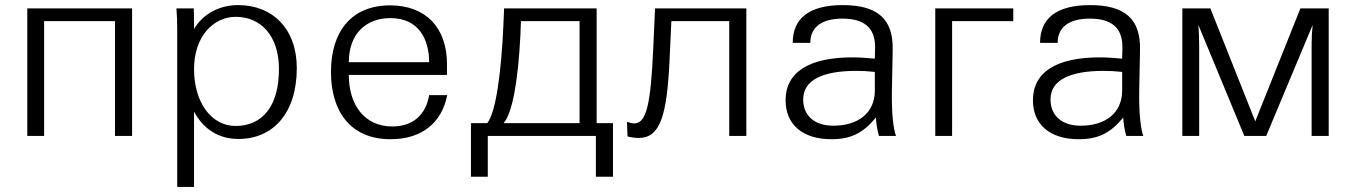

<svg xmlns="http://www.w3.org/2000/svg" viewBox="-20 -533 5317 753"><path d="M153 0V-450H431V0H498V-500H87V0Z M741 -262C741 -391 818 -467 904 -467C1002 -467 1074 -394 1074 -262C1074 -114 1007 -39 904 -39C809 -39 741 -131 741 -262ZM741 -95C779 -25 839 12 915 12C1051 12 1144 -89 1144 -266C1144 -421 1048 -513 914 -513C841 -513 776 -479 741 -419V-421C741 -437 741 -487 740 -500H672C674 -474 675 -447 675 -421V200H741Z M1278 -251C1278 -98 1353 13 1512 13C1636 13 1713 -53 1734 -160H1663C1651 -85 1601 -37 1519 -37C1409 -37 1348 -122 1348 -239H1733V-282C1733 -423 1651 -512 1510 -512C1357 -512 1278 -408 1278 -251ZM1348 -289C1348 -400 1415 -462 1511 -462C1623 -462 1663 -378 1663 -289Z M1955 -50C1989 -88 2012 -214 2021 -396L2023 -450H2253V-50ZM1827 160H1893V0H2317V160H2384V-50H2320V-500H1957L1954 -429C1946 -256 1926 -94 1891 -50H1827Z M2439 -54 2441 2C2451 5 2469 8 2485 8C2569 8 2596 -79 2606 -300L2613 -450H2840V0H2907V-500H2549L2542 -345C2532 -125 2516 -49 2467 -49C2457 -49 2446 -53 2440 -55Z M3411 -176C3410 -91 3347 -40 3248 -40C3175 -40 3130 -79 3130 -143C3130 -219 3206 -255 3338 -255C3362 -255 3383 -254 3411 -251ZM3061 -140C3061 -46 3126 13 3241 13C3317 13 3365 -11 3415 -72C3417 -49 3419 -29 3427 0H3494C3484 -26 3476 -87 3478 -182L3481 -337C3484 -460 3420 -513 3285 -513C3155 -513 3089 -462 3089 -365H3158C3158 -426 3202 -460 3284 -460C3370 -460 3412 -423 3412 -349L3411 -303C3388 -305 3353 -308 3328 -308C3153 -309 3061 -250 3061 -140Z M3648 -450V0H3714V-450H3954V-500H3648Z M4381 -176C4380 -91 4317 -40 4218 -40C4145 -40 4100 -79 4100 -143C4100 -219 4176 -255 4308 -255C4332 -255 4353 -254 4381 -251ZM4031 -140C4031 -46 4096 13 4211 13C4287 13 4335 -11 4385 -72C4387 -49 4389 -29 4397 0H4464C4454 -26 4446 -87 4448 -182L4451 -337C4454 -460 4390 -513 4255 -513C4125 -513 4059 -462 4059 -365H4128C4128 -426 4172 -460 4254 -460C4340 -460 4382 -423 4382 -349L4381 -303C4358 -305 4323 -308 4298 -308C4123 -309 4031 -250 4031 -140Z M5191 -500H5080L4903 -57L4727 -500H4617V0H4683V-352C4683 -385 4682 -406 4680 -435L4860 0H4946L5128 -435C5125 -406 5124 -385 5124 -352V0H5191Z"/></svg>

Font: Perun Light
Style: Regular
Weight: 300
Foundry: Copyright (c) Stefan Peev, Context Ltd, 2016
Version: Version 1.089